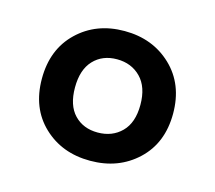

<svg xmlns="http://www.w3.org/2000/svg" viewBox="-62 -765 560 499"><g transform="rotate(15 218.0 -515.5)"><path d="M91 -388.5Q41 -436 41 -515Q41 -594 91 -642Q141 -690 217 -690Q293 -690 343.5 -642Q394 -594 394 -515Q394 -436 343.5 -388.5Q293 -341 217 -341Q141 -341 91 -388.5ZM154 -588.5Q130 -563 130 -515Q130 -467 154 -442Q178 -417 217 -417Q256 -417 281 -442Q306 -467 306 -515Q306 -563 281 -588.5Q256 -614 217 -614Q178 -614 154 -588.5Z"/></g></svg>

Font: Convergence
Style: Regular
Weight: 400
Designer: Nicolas Silva and John Vargas
Foundry: Nicolas Silva and Jonh Vargas
Version: Version 1.002